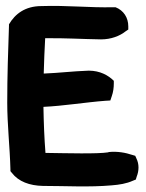

<svg xmlns="http://www.w3.org/2000/svg" viewBox="-20 -616 505 663"><path d="M5 -262C5 -185 14 -108 16 -32V-25L21 -19C44 11 82 25 128 26C206 26 288 31 366 24C392 22 417 18 439 8L449 4L452 -6C460 -26 461 -49 451 -69L447 -78L437 -81C413 -89 385 -94 356 -91H355L354 -90C316 -84 213 -87 137 -88C133 -139 131 -191 130 -247C198 -250 277 -263 344 -268L361 -269L366 -284C371 -298 373 -313 373 -328V-337C354 -356 325 -372 287 -372H286C229 -370 184 -364 131 -362C132 -405 134 -446 136 -484C201 -485 263 -481 329 -480C364 -480 394 -492 414 -508L423 -514V-525C423 -555 407 -580 379 -591H372C288 -589 213 -598 123 -595C67 -595 32 -568 11 -532V-527C8 -439 5 -354 5 -262Z"/></svg>

Font: Snowfall
Style: Blk
Weight: 900
Designer: Jasper
Foundry: Cannot Into Space Fonts
Version: Version 0.9